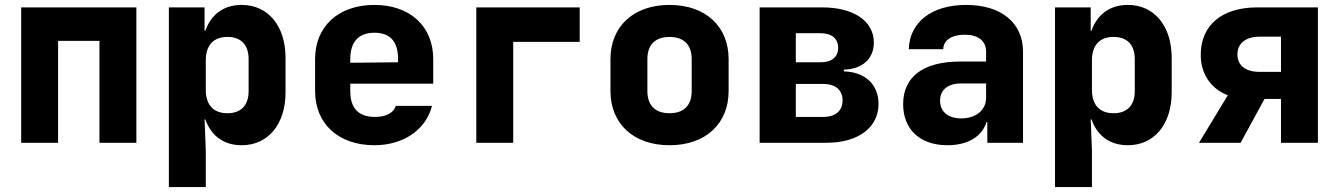

<svg xmlns="http://www.w3.org/2000/svg" viewBox="-20 -580 5440 780"><path d="M216 0V-414H384V0H534V-550H66V0Z M962 -560C889 -560 838 -522 814 -455H811V-550H666V180H816V30L811 -95H814C838 -28 889 10 962 10C1068 10 1140 -74 1140 -205V-345C1140 -476 1068 -560 962 -560ZM990 -210C990 -152 959 -120 904 -120C847 -120 816 -154 816 -215V-335C816 -396 847 -430 904 -430C959 -430 990 -398 990 -340Z M1740 -340C1740 -472 1647 -560 1501 -560C1354 -560 1260 -472 1260 -340V-210C1260 -78 1354 10 1501 10C1620 10 1711 -54 1735 -150H1588C1579 -122 1550 -105 1503 -105C1436 -105 1403 -141 1403 -210V-240H1740ZM1403 -340C1403 -408 1435 -447 1501 -447C1566 -447 1597 -410 1597 -342V-327L1403 -325Z M2065 0V-410H2335V-550H1915V0Z M2700 10C2847 10 2940 -78 2940 -210V-340C2940 -472 2847 -560 2700 -560C2553 -560 2460 -472 2460 -340V-210C2460 -78 2553 10 2700 10ZM2700 -120C2642 -120 2610 -152 2610 -210V-340C2610 -398 2642 -430 2700 -430C2758 -430 2790 -398 2790 -340V-210C2790 -152 2758 -120 2700 -120Z M3338 0C3467 0 3549 -62 3549 -158C3549 -237 3494 -288 3408 -290V-297C3483 -299 3530 -341 3530 -407C3530 -494 3449 -550 3320 -550H3066V0ZM3213 -445H3315C3359 -445 3385 -423 3385 -386C3385 -349 3359 -327 3315 -327H3213ZM3213 -239H3325C3374 -239 3403 -214 3403 -172C3403 -130 3374 -105 3325 -105H3213Z M3905 -560C3765 -560 3675 -490 3672 -380H3812C3812 -416 3846 -439 3899 -439C3954 -439 3986 -414 3986 -370V-330H3881C3732 -330 3649 -269 3649 -157C3649 -54 3718 10 3829 10C3913 10 3970 -26 3988 -85H3991V0H4136V-370C4136 -488 4047 -560 3905 -560ZM3885 -99C3832 -99 3799 -126 3799 -171C3799 -215 3831 -241 3884 -241H3986V-183C3986 -132 3944 -99 3885 -99Z M4562 -560C4489 -560 4438 -522 4414 -455H4411V-550H4266V180H4416V30L4411 -95H4414C4438 -28 4489 10 4562 10C4668 10 4740 -74 4740 -205V-345C4740 -476 4668 -560 4562 -560ZM4590 -210C4590 -152 4559 -120 4504 -120C4447 -120 4416 -154 4416 -215V-335C4416 -396 4447 -430 4504 -430C4559 -430 4590 -398 4590 -340Z M5020 0 5117 -178H5184V0H5334V-550H5088C4944 -550 4858 -478 4858 -357C4858 -279 4900 -219 4968 -193L4851 0ZM5097 -288C5040 -288 5007 -314 5007 -359C5007 -404 5041 -431 5097 -431H5184V-288Z"/></svg>

Font: Tekne LDO ExtraBold
Style: Regular
Weight: 800
Monospace: yes
Designer: Alessio Laiso, Mario Rullo, Paolo Rosset
Foundry: Alessio Laiso
Version: Version 1.000;hotconv 1.0.109;makeotfexe 2.5.65596